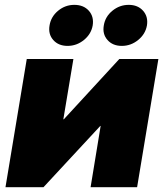

<svg xmlns="http://www.w3.org/2000/svg" viewBox="-20 -782 685 802"><path d="M552.7 0H358.4L400.4 -255.9H398.9L161.6 0H2.9L91.8 -535.6H286.6L244.6 -283.7H246.6L478.5 -535.6H641.6ZM488.8 -590.3Q450.7 -590.3 429 -615Q407.2 -639.6 413.6 -675.8Q419.4 -712.4 449.5 -737.1Q479.5 -761.7 517.6 -761.7Q555.7 -761.7 577.6 -737.1Q599.6 -712.4 593.8 -675.8Q587.4 -639.6 557.1 -615Q526.9 -590.3 488.8 -590.3ZM262.2 -590.3Q224.1 -590.3 202.4 -615Q180.7 -639.6 187 -675.8Q192.9 -712.4 222.7 -737.1Q252.4 -761.7 290.5 -761.7Q329.1 -761.7 351.1 -737.1Q373 -712.4 367.2 -675.8Q360.8 -639.6 330.6 -615Q300.3 -590.3 262.2 -590.3Z"/></svg>

Font: Inter 20pt Black
Style: Italic
Weight: 900
Italic angle: -9.3988°
Version: Version 4.001;git-66647c0bb